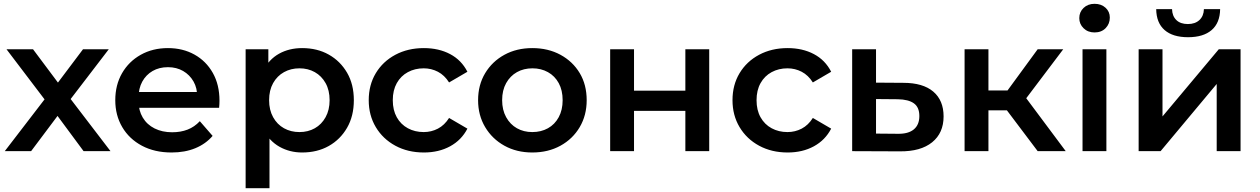

<svg xmlns="http://www.w3.org/2000/svg" viewBox="-20 -792 6604 1006"><path d="M5 0 240 -306 238 -239 14 -534H153L310 -324H257L415 -534H550L324 -239L325 -306L559 0H418L253 -223L305 -216L143 0Z M879 7Q790 7 723.5 -28.5Q657 -64 620.5 -126Q584 -188 584 -267Q584 -347 619.5 -408.5Q655 -470 717.5 -505Q780 -540 860 -540Q938 -540 999 -506Q1060 -472 1095 -410Q1130 -348 1130 -264Q1130 -256 1129.5 -246Q1129 -236 1128 -227H683V-310H1062L1013 -284Q1014 -330 994 -365Q974 -400 939.5 -420Q905 -440 860 -440Q814 -440 779.5 -420Q745 -400 725.5 -364.5Q706 -329 706 -281V-261Q706 -213 728 -176Q750 -139 790 -119Q830 -99 882 -99Q927 -99 963 -113Q999 -127 1027 -157L1094 -80Q1058 -38 1003.5 -15.5Q949 7 879 7Z M1563 7Q1498 7 1444.5 -23Q1391 -53 1359.5 -113.5Q1328 -174 1328 -267Q1328 -361 1358.5 -421Q1389 -481 1442 -510.5Q1495 -540 1563 -540Q1642 -540 1702.5 -506Q1763 -472 1798.5 -411Q1834 -350 1834 -267Q1834 -184 1798.5 -122.5Q1763 -61 1702.5 -27Q1642 7 1563 7ZM1267 194V-534H1386V-408L1382 -266L1392 -124V194ZM1549 -100Q1594 -100 1629.5 -120Q1665 -140 1686 -178Q1707 -216 1707 -267Q1707 -319 1686 -356.5Q1665 -394 1629.5 -414Q1594 -434 1549 -434Q1504 -434 1468 -414Q1432 -394 1411 -356.5Q1390 -319 1390 -267Q1390 -216 1411 -178Q1432 -140 1468 -120Q1504 -100 1549 -100Z M2201 7Q2117 7 2051.5 -28.5Q1986 -64 1949 -126Q1912 -188 1912 -267Q1912 -347 1949 -408.5Q1986 -470 2051.5 -505Q2117 -540 2201 -540Q2279 -540 2338.5 -508.5Q2398 -477 2429 -416L2333 -360Q2309 -398 2274.5 -416Q2240 -434 2200 -434Q2154 -434 2117 -414Q2080 -394 2059 -356.5Q2038 -319 2038 -267Q2038 -215 2059 -177.5Q2080 -140 2117 -120Q2154 -100 2200 -100Q2240 -100 2274.5 -118Q2309 -136 2333 -174L2429 -118Q2398 -58 2338.5 -25.5Q2279 7 2201 7Z M2769 7Q2687 7 2623 -28.5Q2559 -64 2522 -126Q2485 -188 2485 -267Q2485 -347 2522 -408.5Q2559 -470 2623 -505Q2687 -540 2769 -540Q2852 -540 2916.5 -505Q2981 -470 3017.5 -409Q3054 -348 3054 -267Q3054 -188 3017.5 -126Q2981 -64 2916.5 -28.5Q2852 7 2769 7ZM2769 -100Q2815 -100 2851 -120Q2887 -140 2907.5 -178Q2928 -216 2928 -267Q2928 -319 2907.5 -356.5Q2887 -394 2851 -414Q2815 -434 2770 -434Q2724 -434 2688.5 -414Q2653 -394 2632 -356.5Q2611 -319 2611 -267Q2611 -216 2632 -178Q2653 -140 2688.5 -120Q2724 -100 2769 -100Z M3177 0V-534H3302V-317H3571V-534H3696V0H3571V-211H3302V0Z M4107 7Q4023 7 3957.5 -28.5Q3892 -64 3855 -126Q3818 -188 3818 -267Q3818 -347 3855 -408.5Q3892 -470 3957.5 -505Q4023 -540 4107 -540Q4185 -540 4244.5 -508.5Q4304 -477 4335 -416L4239 -360Q4215 -398 4180.5 -416Q4146 -434 4106 -434Q4060 -434 4023 -414Q3986 -394 3965 -356.5Q3944 -319 3944 -267Q3944 -215 3965 -177.5Q3986 -140 4023 -120Q4060 -100 4106 -100Q4146 -100 4180.5 -118Q4215 -136 4239 -174L4335 -118Q4304 -58 4244.5 -25.5Q4185 7 4107 7Z M4713 -358Q4816 -358 4870 -312Q4924 -266 4924 -182Q4924 -95 4864 -46.5Q4804 2 4695 1L4445 0V-534H4570V-359ZM4684 -91Q4739 -90 4768 -114Q4797 -138 4797 -184Q4797 -230 4768.5 -250.5Q4740 -271 4684 -272L4570 -273V-92Z M5417 0 5224 -256 5326 -319 5564 0ZM5034 0V-534H5159V0ZM5122 -214V-318H5303V-214ZM5338 -252 5221 -266 5417 -534H5551Z M5652 0V-534H5777V0ZM5715 -622Q5680 -622 5657.5 -644Q5635 -666 5635 -697Q5635 -729 5657.5 -750.5Q5680 -772 5715 -772Q5750 -772 5772.5 -751.5Q5795 -731 5795 -700Q5795 -667 5773 -644.5Q5751 -622 5715 -622Z M5946 0V-534H6071V-182L6366 -534H6480V0H6355V-352L6061 0ZM6205 -597Q6125 -597 6082 -634.5Q6039 -672 6038 -744H6121Q6122 -708 6143.5 -687Q6165 -666 6204 -666Q6242 -666 6264.5 -687Q6287 -708 6288 -744H6373Q6372 -672 6328.5 -634.5Q6285 -597 6205 -597Z"/></svg>

Font: MOST Montserrat SemiBold
Style: Regular
Weight: 600
Designer: Julieta Ulanovsky
Foundry: Julieta Ulanovsky
Version: Version 8.000;March 11, 2024;FontCreator 15.0.0.2926 64-bit